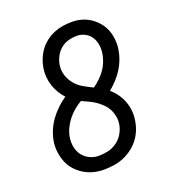

<svg xmlns="http://www.w3.org/2000/svg" viewBox="-136 -849 872 962"><g transform="rotate(-20 300.0 -367.5)"><path d="M254 8Q224 8 197 0.5Q170 -7 147 -21.5Q124 -36 106 -56.5Q88 -77 78 -102.5Q68 -128 64.5 -156.5Q61 -185 66 -214Q71 -242 82.5 -269Q94 -296 111.5 -320Q129 -344 151 -365Q173 -386 197 -402Q182 -418 170 -438Q158 -458 150.5 -480Q143 -502 141 -526.5Q139 -551 143 -576Q147 -600 156.5 -623Q166 -646 181 -666Q196 -686 216.5 -701.5Q237 -717 260.5 -726.5Q284 -736 308 -739.5Q332 -743 355 -743Q383 -743 408.5 -735.5Q434 -728 455 -713.5Q476 -699 492.5 -679Q509 -659 518 -635Q527 -611 529.5 -583.5Q532 -556 527 -529Q523 -504 513.5 -479.5Q504 -455 489.5 -432.5Q475 -410 456.5 -390Q438 -370 417 -353Q436 -337 451 -316Q466 -295 475 -271Q484 -247 486.5 -220.5Q489 -194 484 -167Q480 -141 469.5 -116.5Q459 -92 442 -71Q425 -50 402.5 -34Q380 -18 355.5 -8.5Q331 1 305 4.5Q279 8 254 8ZM347 -396Q366 -409 382.5 -425Q399 -441 412 -459Q425 -477 433 -497.5Q441 -518 445 -539V-541Q449 -564 445.5 -587Q442 -610 430.5 -628.5Q419 -647 398.5 -658Q378 -669 355 -669Q333 -669 310.5 -663Q288 -657 270 -642.5Q252 -628 240.5 -607Q229 -586 225 -564Q220 -534 228.5 -506.5Q237 -479 255 -457.5Q273 -436 297.5 -422Q322 -408 347 -396ZM254 -66Q279 -66 303.5 -71.5Q328 -77 350 -92.5Q372 -108 385.5 -131Q399 -154 403 -178Q407 -200 403 -221Q399 -242 390 -259.5Q381 -277 366.5 -291.5Q352 -306 335.5 -317.5Q319 -329 300.5 -337.5Q282 -346 263 -355Q242 -343 222.5 -326.5Q203 -310 188 -290.5Q173 -271 162.5 -249Q152 -227 148 -203V-202Q144 -176 149 -151Q154 -126 168.5 -107Q183 -88 205.5 -77Q228 -66 254 -66Z"/></g></svg>

Font: Iosevka HT Extended
Style: Italic
Weight: 400
Width: 7
Italic angle: -9°
Monospace: yes
Designer: Belleve Invis
Foundry: Belleve Invis
Version: Version 32.3.0; ttfautohint (v1.8.4)